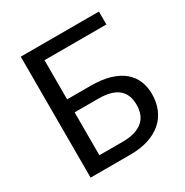

<svg xmlns="http://www.w3.org/2000/svg" viewBox="-165 -850 950 985"><g transform="rotate(-30 310.0 -358.0)"><path d="M327 -77Q368.5 -77 398.2 -86.5Q428 -96 446.8 -112.8Q465.5 -129.5 474.2 -153.2Q483 -177 483 -205.5Q483 -235.5 474.2 -258.8Q465.5 -282 446.8 -298.2Q428 -314.5 398.5 -322.8Q369 -331 327.5 -331H188V-77ZM327.5 -408Q393 -408 440.5 -393.8Q488 -379.5 518.8 -353.8Q549.5 -328 564.2 -292.5Q579 -257 579 -215Q579 -165.5 562.2 -125.8Q545.5 -86 513.2 -58Q481 -30 434 -15Q387 0 327 0H91.5V-716.5H554.5V-640H188V-408Z"/></g></svg>

Font: Lato-Regular
Style: Regular
Weight: 400
Designer: Lukasz Dziedzic with Adam Twardoch and Botio Nikoltchev
Foundry: tyPoland Lukasz Dziedzic
Version: Version 2.015; 2015-08-06; http://www.latofonts.com/